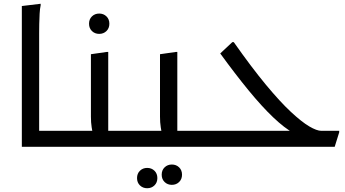

<svg xmlns="http://www.w3.org/2000/svg" viewBox="-20 -780 1834 1020"><path d="M158 0V-85H336V-20L316 0ZM96 -748 196 -760V-752Q192 -734 190.5 -707Q189 -680 188.5 -652Q188 -624 188 -604V0H96Z M336 -85H509L475 -64Q471 -78 467 -103.5Q463 -129 463 -160V-492L547 -504H555V-47L517 -85H703V-20L683 0H316V-65ZM507 -600Q484 -600 468.5 -615Q453 -630 453 -654Q453 -678 468.5 -693Q484 -708 507 -708Q530 -708 545.5 -693Q561 -678 561 -654Q561 -630 545.5 -615Q530 -600 507 -600Z M703 -85H876L842 -64Q838 -78 834 -103.5Q830 -129 830 -160V-492L914 -504H922V-47L884 -85H1070V-20L1050 0H683V-65ZM839 148Q839 124 854.5 109Q870 94 893 94Q916 94 931.5 109Q947 124 947 148Q947 172 931.5 187Q916 202 893 202Q870 202 854.5 187Q839 172 839 148ZM708 166Q708 142 723.5 127Q739 112 762 112Q785 112 800.5 127Q816 142 816 166Q816 190 800.5 205Q785 220 762 220Q739 220 723.5 205Q708 190 708 166Z M1050 0V-65L1070 -85H1565L1540 -73Q1492 -99 1431.5 -156.5Q1371 -214 1300.5 -300Q1230 -386 1150 -496L1214 -556H1222Q1317 -421 1392.5 -330Q1468 -239 1525.5 -185.5Q1583 -132 1623 -108.5Q1663 -85 1687 -85H1782V-77L1758 0Z"/></svg>

Font: Kufam
Style: Regular
Weight: 400
Designer: Wael Morcos, Artur Schmal
Foundry: Original Type
Version: Version 1.301; ttfautohint (v1.8.3)